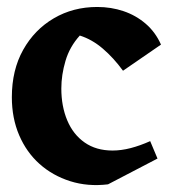

<svg xmlns="http://www.w3.org/2000/svg" viewBox="-20 -516 487 551"><path d="M290 13Q232 20 181.5 4Q131 -12 93.5 -45.5Q56 -79 35 -128Q14 -177 14 -237Q14 -315 46.5 -373Q79 -431 134.5 -463.5Q190 -496 259 -496Q299 -496 334.5 -484Q370 -472 398 -448Q426 -424 442 -388L333 -313Q306 -350 275 -376.5Q244 -403 209 -414Q180 -382 168 -341.5Q156 -301 156 -262Q156 -211 173 -170.5Q190 -130 223 -107Q256 -84 303 -84Q328 -84 355 -91Q382 -98 411 -111L432 -61Z"/></svg>

Font: Eczar SemiBold
Style: Regular
Weight: 600
Designer: Vaibhav Singh
Foundry: Rosetta Type Foundry
Version: Version 2.000